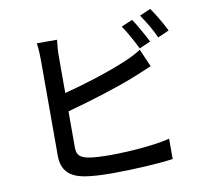

<svg xmlns="http://www.w3.org/2000/svg" viewBox="-88 -916 1117 1030"><g transform="rotate(-10 470.0 -401.5)"><path d="M728 -713C715 -737 701 -760 689 -777L628 -751C641 -733 655 -710 668 -686C682 -662 694 -638 703 -619L764 -646C755 -665 742 -689 728 -713ZM837 -752C823 -776 808 -800 795 -818L735 -792C748 -774 762 -751 776 -728C789 -705 802 -681 811 -660L872 -687C864 -705 851 -728 837 -752ZM268 -553V-653C268 -681 271 -716 274 -742H218H164C168 -716 170 -676 170 -653C170 -599 170 -228 170 -128C170 -48 213 -9 290 5C329 12 385 15 444 15C547 15 688 8 774 -4V-115C696 -94 548 -83 449 -83C404 -83 360 -85 332 -90C288 -99 268 -111 268 -157V-353C386 -385 544 -433 645 -474C675 -485 713 -503 744 -515L702 -612C671 -592 642 -578 611 -565C520 -526 379 -481 268 -453Z"/></g></svg>

Font: GenSekiGothic2 TW M
Style: Regular
Weight: 500
Version: Version 2.100;PS 2.1;hotconv 16.6.51;makeotf.lib2.5.65220 DE